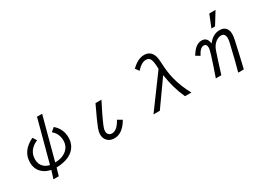

<svg xmlns="http://www.w3.org/2000/svg" viewBox="-9 -1840 4018 2920"><g transform="rotate(-30 2000.0 -380.5)"><path d="M589.8 -830.1H679.7L481.9 -89.8Q584.5 -90.3 652.8 -132.3Q757.3 -196.3 757.3 -317.4Q757.3 -438 667 -512.7L731.9 -567.9Q847.2 -469.7 847.2 -319.8Q847.2 -189 757.8 -107.9Q659.7 -18.6 461.9 -12.7L423.8 119.1H330.1L374 -20Q307.6 -36.1 269 -60.1Q148.9 -133.8 148.9 -279.3Q148.9 -481.4 368.2 -587.9L412.1 -520Q238.8 -445.8 238.8 -279.8Q238.8 -195.3 294.4 -143.6Q331.1 -109.4 393.1 -94.7Z M1696.8 -137.7Q1591.8 43.9 1449.2 43.9Q1369.6 43.9 1324.7 -5.9Q1285.6 -49.8 1285.6 -115.2Q1285.6 -159.2 1307.1 -217.3Q1342.3 -311 1447.8 -531.7L1463.9 -564.9H1567.9Q1452.6 -341.8 1396 -205.1Q1375 -153.3 1375 -122.6Q1375 -87.4 1393.1 -65.4Q1414.1 -39.1 1451.2 -39.1Q1543.9 -39.1 1619.6 -183.1Z M2252.9 24.9H2141.1L2184.1 -32.7Q2423.3 -354.5 2554.2 -536.1Q2551.3 -667.5 2527.8 -711.9Q2506.8 -752 2455.1 -752Q2377 -752 2290 -654.3L2243.2 -719.2Q2287.1 -759.8 2319.8 -781.2Q2393.1 -830.1 2466.3 -830.1Q2580.6 -830.1 2619.1 -718.8Q2633.8 -675.8 2636.7 -602.5Q2642.6 -438.5 2673.8 -310.1Q2714.8 -141.6 2807.1 24.9H2695.3Q2603 -174.3 2567.9 -418.9Z M3558.1 -666 3644 -879.9H3753.4L3621.6 -666ZM3333 24.9H3236.3Q3269.5 -70.8 3297.9 -155Q3326.2 -239.3 3349.1 -312.5Q3377 -401.4 3377 -434.6Q3377 -501 3324.7 -501Q3264.2 -501 3206.1 -388.2L3136.2 -432.1Q3182.1 -502.4 3217.8 -534.2Q3272.5 -583 3335 -583Q3434.1 -583 3445.3 -466.3Q3531.7 -583 3653.3 -583Q3730 -583 3765.1 -530.8Q3790.5 -493.7 3790.5 -432.6Q3790.5 -392.6 3776.9 -331.5Q3751 -213.4 3725.1 -100.8Q3699.2 11.7 3673.3 119.1H3575.2Q3598.6 36.1 3627.2 -78.4Q3655.8 -192.9 3689.9 -338.4Q3700.2 -382.3 3700.2 -411.6Q3700.2 -501 3629.4 -501Q3575.7 -501 3524.9 -457Q3477.5 -416 3451.7 -344.7Q3430.7 -285.6 3404.1 -200.9Q3377.4 -116.2 3342.8 -6.3Z"/></g></svg>

Font: BIZ UDGothic
Style: Regular
Weight: 400
Monospace: yes
Designer: TypeBank Co., Ltd.
Foundry: Morisawa Inc.
Version: Version 1.05